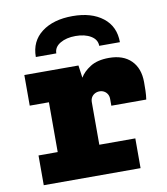

<svg xmlns="http://www.w3.org/2000/svg" viewBox="-83 -808 765 877"><g transform="rotate(-10 300.0 -369.0)"><path d="M49 0V-138H138V-369H49V-511H300L308 -453Q323 -479 356 -500Q389 -521 443 -521Q509 -521 545.5 -484.5Q582 -448 582 -384Q582 -364 581.5 -344Q581 -324 578 -304H416V-335Q416 -348 410.5 -357.5Q405 -367 395.5 -372.5Q386 -378 374 -378Q362 -378 352 -372.5Q342 -367 336.5 -357.5Q331 -348 331 -335V-138H498V0ZM115 -583Q115 -656 169 -697Q223 -738 312 -738Q400 -738 452.5 -697Q505 -656 505 -583H409Q409 -612 381 -629Q353 -646 310 -646Q267 -646 238.5 -629Q210 -612 210 -583Z"/></g></svg>

Font: Chivo Mono Medium Black
Style: Regular
Weight: 900
Monospace: yes
Version: Version 1.008